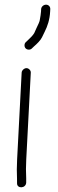

<svg xmlns="http://www.w3.org/2000/svg" viewBox="-20 -740 248 820"><path d="M72.5 -430 53.1 -59C51.6 -30 51.3 -1.3 52.7 24L52.8 42C51.5 66.9 90.6 65.5 91.9 40L91.9 21C90.4 -4 90.6 -30.7 92.1 -59L111.5 -430C112 -439.5 102.6 -449 93 -449C83.4 -449 73 -439.5 72.5 -430ZM103.2 -528C108.8 -528 113.4 -530 117 -534L125.4 -542C131.7 -547.3 138 -553.3 144.3 -560C158.6 -574.7 161.3 -585.5 170.7 -604C183.1 -628.5 192.4 -656 194.2 -691L194.7 -701C195.3 -711.6 187.3 -720 176.7 -720C166.2 -720 156.3 -711.6 155.7 -701L155.2 -691C154.5 -678 152.4 -671.2 150.5 -658C150.2 -653.3 148.6 -647.7 145.6 -641C140 -627.7 131.3 -611.8 126.4 -599C120.5 -588.4 108.5 -577.2 99.8 -569L91.4 -561C87.2 -557.7 85 -553.2 84.7 -547.5C84.1 -536.2 91.9 -528 103.2 -528Z"/></svg>

Font: Just Breathe
Style: Obl1
Weight: 400
Foundry: Cannot Into Space Fonts
Version: Version 0.72